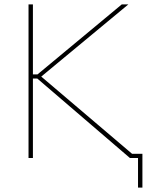

<svg xmlns="http://www.w3.org/2000/svg" viewBox="-20 -720 678 875"><path d="M110 0H130V-362H150L572 0H609V135H629V-19H582L168 -371L565 -700H535L151 -381H130V-700H110Z"/></svg>

Font: Fixel Text Thin
Style: Regular
Weight: 100
Width: 4
Designer: AlfaBravo + MacPaw
Foundry: Kyrylo Tkachov, Marchela Mozhyna, Serhii Makarenko, Maria Weinstein, Zakhar Kryvoshyya
Version: Version 1.211